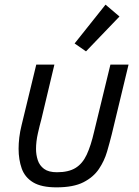

<svg xmlns="http://www.w3.org/2000/svg" viewBox="-20 -796 600 826"><path d="M223 10Q158 10 122.5 -11.5Q87 -33 73.5 -71Q60 -109 60 -156Q60 -179 63 -204.5Q66 -230 73 -258L136 -518H214L158 -283Q151 -258 143 -222.5Q135 -187 135 -155Q135 -130 142.5 -107Q150 -84 169.5 -69.5Q189 -55 225 -55Q275 -55 305 -73.5Q335 -92 353 -130.5Q371 -169 385 -230L455 -518H533L461 -219Q452 -183 440.5 -143.5Q429 -104 405.5 -69Q382 -34 339 -12Q296 10 223 10ZM350 -575 301 -609 434 -776 494 -725Z"/></svg>

Font: Ubuntu Sans Mono
Style: Italic
Weight: 400
Italic angle: -13.5°
Monospace: yes
Designer: Dalton Maag Ltd
Foundry: Dalton Maag Ltd
Version: Version 1.006